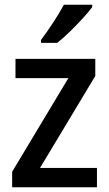

<svg xmlns="http://www.w3.org/2000/svg" viewBox="-20 -786 458 806"><path d="M387 0H31V-65L267 -458H45V-539H380V-467L148 -81H387ZM367 -756Q353 -737 327 -708.5Q301 -680 272 -652Q243 -624 220 -606H152V-618Q176 -650 203 -691Q230 -732 248 -766H367Z"/></svg>

Font: Noto Sans Telugu SemiCondensed Medium
Style: Regular
Weight: 500
Width: 4
Designer: Jelle Bosma - Monotype Design Team
Foundry: Monotype Imaging Inc.
Version: Version 2.005; ttfautohint (v1.8.4.7-5d5b)